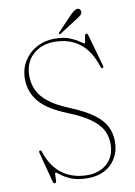

<svg xmlns="http://www.w3.org/2000/svg" viewBox="-94 -901 683 973"><g transform="rotate(-10 248.0 -414.0)"><path d="M278 13.5Q225.5 13.5 192.8 -0.5Q160 -14.5 143 -28.5Q126 -42.5 121 -42.5Q117.5 -42.5 117.5 -29.5Q117.5 -16.5 116.5 -3.2Q115.5 10 109.5 10Q101.5 10 99 1L58 -156Q56 -165 61.5 -166.5Q68 -168.5 71 -159.5Q97.5 -79 151 -40.5Q204.5 -2 279.5 -2Q341.5 -2 381 -38.2Q420.5 -74.5 421 -137Q421.5 -173.5 405.8 -206Q390 -238.5 349.5 -268.8Q309 -299 234.5 -329Q134 -369 92.2 -419.2Q50.5 -469.5 50.5 -536.5Q50.5 -587.5 74.8 -627Q99 -666.5 140 -689Q181 -711.5 231.5 -712Q280 -712 310.8 -699.5Q341.5 -687 358 -674.5Q374.5 -662 379.5 -662Q383 -662 384.5 -673.8Q386 -685.5 388.2 -697.2Q390.5 -709 396.5 -709Q402.5 -709 405 -701L452 -535Q454.5 -526.5 449.5 -524Q442 -520 439.5 -529.5Q411 -618 357.5 -657.2Q304 -696.5 230 -696.5Q163 -696.5 119 -656.5Q75 -616.5 75 -546.5Q75 -508.5 90.5 -474.5Q106 -440.5 144.2 -410Q182.5 -379.5 251 -352Q325 -321.5 367.2 -290.2Q409.5 -259 427.2 -223.8Q445 -188.5 445 -145.5Q444.5 -76 399.8 -31.2Q355 13.5 278 13.5ZM337.5 -817.5Q362.5 -843 377.5 -840.5Q385 -839 388.5 -832.2Q392 -825.5 390.5 -819Q388 -809.5 380.5 -803.8Q373 -798 362 -791L268.5 -731Q264 -728 261.5 -731.5Q258.5 -734.5 263.5 -740Z"/></g></svg>

Font: Fraunces 144pt S050 Thin
Style: Regular
Weight: 100
Version: Version 1.000; ttfautohint (v1.8.3)